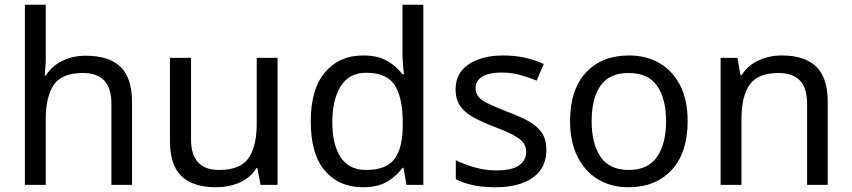

<svg xmlns="http://www.w3.org/2000/svg" viewBox="-20 -780 3593 810"><path d="M173 -537Q173 -497 168 -462H174Q200 -503 244.5 -524Q289 -545 341 -545Q439 -545 488 -498.5Q537 -452 537 -349V0H450V-343Q450 -472 330 -472Q240 -472 206.5 -421.5Q173 -371 173 -277V0H85V-760H173Z M1151 -536V0H1079L1066 -71H1062Q1036 -29 990 -9.5Q944 10 892 10Q795 10 746 -36.5Q697 -83 697 -185V-536H786V-191Q786 -63 905 -63Q994 -63 1028.5 -113Q1063 -163 1063 -257V-536Z M1511 10Q1411 10 1351 -59.5Q1291 -129 1291 -267Q1291 -405 1351.5 -475.5Q1412 -546 1512 -546Q1574 -546 1613.5 -523Q1653 -500 1678 -467H1684Q1683 -480 1680.5 -505.5Q1678 -531 1678 -546V-760H1766V0H1695L1682 -72H1678Q1654 -38 1614 -14Q1574 10 1511 10ZM1525 -63Q1610 -63 1644.5 -109.5Q1679 -156 1679 -250V-266Q1679 -366 1646 -419.5Q1613 -473 1524 -473Q1453 -473 1417.5 -416.5Q1382 -360 1382 -265Q1382 -169 1417.5 -116Q1453 -63 1525 -63Z M2285 -148Q2285 -70 2227 -30Q2169 10 2071 10Q2015 10 1974.5 1Q1934 -8 1903 -24V-104Q1935 -88 1980.5 -74.5Q2026 -61 2073 -61Q2140 -61 2170 -82.5Q2200 -104 2200 -140Q2200 -160 2189 -176Q2178 -192 2149.5 -208Q2121 -224 2068 -244Q2016 -264 1979 -284Q1942 -304 1922 -332Q1902 -360 1902 -404Q1902 -472 1957.5 -509Q2013 -546 2103 -546Q2152 -546 2194.5 -536.5Q2237 -527 2274 -510L2244 -440Q2210 -454 2173 -464Q2136 -474 2097 -474Q2043 -474 2014.5 -456.5Q1986 -439 1986 -409Q1986 -387 1999 -371.5Q2012 -356 2042.5 -341.5Q2073 -327 2124 -307Q2175 -288 2211 -268Q2247 -248 2266 -219.5Q2285 -191 2285 -148Z M2881 -269Q2881 -136 2813.5 -63Q2746 10 2631 10Q2560 10 2504.5 -22.5Q2449 -55 2417 -117.5Q2385 -180 2385 -269Q2385 -402 2452 -474Q2519 -546 2634 -546Q2707 -546 2762.5 -513.5Q2818 -481 2849.5 -419.5Q2881 -358 2881 -269ZM2476 -269Q2476 -174 2513.5 -118.5Q2551 -63 2633 -63Q2714 -63 2752 -118.5Q2790 -174 2790 -269Q2790 -364 2752 -418Q2714 -472 2632 -472Q2550 -472 2513 -418Q2476 -364 2476 -269Z M3278 -546Q3374 -546 3423 -499.5Q3472 -453 3472 -349V0H3385V-343Q3385 -472 3265 -472Q3176 -472 3142 -422Q3108 -372 3108 -278V0H3020V-536H3091L3104 -463H3109Q3135 -505 3181 -525.5Q3227 -546 3278 -546Z"/></svg>

Font: Noto Sans Gunjala Gondi Semibold
Style: Regular
Weight: 600
Designer: Ek Type
Foundry: Ek Type
Version: Version 1.004; ttfautohint (v1.8.4.7-5d5b)